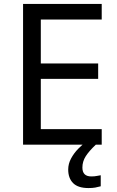

<svg xmlns="http://www.w3.org/2000/svg" viewBox="-20 -734 596 974"><path d="M496 0H97V-714H496V-635H187V-412H478V-334H187V-79H496ZM398 116Q398 161 443 161Q460 161 471.5 158.5Q483 156 491 155V211Q477 215 463 217.5Q449 220 429 220Q376 220 351 195Q326 170 326 126Q326 97 340.5 70Q355 43 376.5 21Q398 -1 418 -15L466 0Q432 32 415 58.5Q398 85 398 116Z"/></svg>

Font: Noto Sans Coptic
Style: Regular
Weight: 400
Designer: Monotype Design Team, Denis Moyogo Jacquerye
Foundry: Monotype Imaging Inc.
Version: Version 2.002; ttfautohint (v1.8.4.7-5d5b)